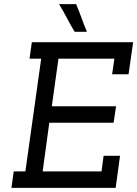

<svg xmlns="http://www.w3.org/2000/svg" viewBox="-20 -903 660 923"><path d="M46 -79H102L178 -621H122L133 -700H620L598 -546H519L530 -621H261L229 -392H538L526 -313H217L185 -79H468L478 -154H557L536 0H35ZM346 -883Q360 -850 372 -816.5Q384 -783 398 -750H339Q319 -783 301.5 -816.5Q284 -850 264 -883Z"/></svg>

Font: Josefin Slab
Style: Bold Italic
Weight: 700
Italic angle: -12°
Designer: Santiago Orozco
Foundry: Typemade
Version: Version 2.000